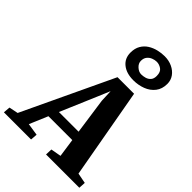

<svg xmlns="http://www.w3.org/2000/svg" viewBox="-379 -1223 1360 1360"><g transform="rotate(45 301.0 -543.0)"><path d="M-78.5 0 -74.5 -51.5 -6.5 -65.5 314.5 -745H480.5L602 -66.5L680 -51.5L677 0H343.5L345.5 -51.5L423 -65.5L403 -203.5H164L105.5 -65.5L197.5 -51.5L193.5 0ZM195.5 -277H392.5L354 -547.5L350 -640.5L312.5 -551.5ZM409 -808.5Q339.5 -808.5 297.8 -842Q256 -875.5 256 -933Q256 -976 273.5 -1005.5Q291 -1035 319.2 -1052.8Q347.5 -1070.5 380.8 -1078.5Q414 -1086.5 446 -1086.5Q489 -1086.5 523.2 -1070.2Q557.5 -1054 577.8 -1025.8Q598 -997.5 598 -961Q598 -909.5 571.2 -875.5Q544.5 -841.5 501.2 -825Q458 -808.5 409 -808.5ZM419 -877.5Q438 -877.5 458 -883.2Q478 -889 491.5 -904.2Q505 -919.5 505 -947.5Q505 -987.5 482.2 -1003.2Q459.5 -1019 434 -1019Q415.5 -1019 395.8 -1011.2Q376 -1003.5 362.8 -987Q349.5 -970.5 349.5 -944Q349.5 -918 372 -897.8Q394.5 -877.5 419 -877.5Z"/></g></svg>

Font: Merriweather Light 18pt Black
Style: Italic
Weight: 900
Italic angle: -7.8°
Version: Version 2.101